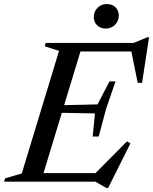

<svg xmlns="http://www.w3.org/2000/svg" viewBox="-48 -897 756 948"><path d="M243.5 -646 172.5 -668.5 177.5 -685H362L154 0H-28L-22.5 -16.5L59.5 -40.5ZM598 -655 633 -643H285L299 -685H611.5L679.5 -713H688L653.5 -488H632ZM477 31 423 0H89.5L103.5 -42H470.5L412 -30.5L579 -199L596 -189L486 31ZM439.5 -223H409.5L421 -337L199 -341L210 -376.5L433.5 -381.5L492.5 -495H522.5L475.5 -358.5ZM473.5 -756Q447 -756 431 -772.5Q415 -789 415 -813Q415 -840 433.5 -858.5Q452 -877 480 -877Q506.5 -877 522.5 -860.8Q538.5 -844.5 538.5 -820Q538.5 -793.5 520.2 -774.8Q502 -756 473.5 -756Z"/></svg>

Font: Newsreader 36pt Medium
Style: Italic
Weight: 500
Italic angle: -17°
Designer: Hugues Gentile
Foundry: Production Type
Version: Version 1.003